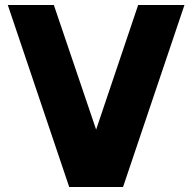

<svg xmlns="http://www.w3.org/2000/svg" viewBox="-20 -743 764 763"><path d="M713 -723H529L362 -228L194 -723H11L255 0H469Z"/></svg>

Font: United Sans Black
Style: Regular
Weight: 900
Designer: Pablo Impallari, Rodrigo Fuenzalida (Modified by Dan O. Williams)
Version: Version 1.000;PS 001.000;hotconv 1.0.88;makeotf.lib2.5.64775